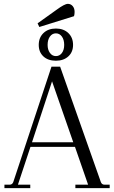

<svg xmlns="http://www.w3.org/2000/svg" viewBox="-20 -976 592 996"><path d="M364 -892 184 -836 175 -855 273 -925Q315 -956 332 -956Q347 -956 357 -944.5Q367 -933 367 -914Q367 -902 364 -892ZM181 -743Q181 -781 205.5 -804.5Q230 -828 270 -828Q310 -828 334.5 -804.5Q359 -781 359 -743Q359 -706 334.5 -683.5Q310 -661 270 -661Q229 -661 205 -683.5Q181 -706 181 -743ZM313 -743Q313 -770 301 -786.5Q289 -803 270 -803Q251 -803 239 -786.5Q227 -770 227 -743Q227 -718 239 -701.5Q251 -685 270 -685Q289 -685 301 -701Q313 -717 313 -743ZM522 -18H549V0H371V-18H437L369 -214H138L73 -18H137V0H3V-18H30Q44 -18 49 -32L247 -630H292L503 -32Q508 -18 522 -18ZM146 -238H360L250 -554Z"/></svg>

Font: Arapey Thin
Style: Regular
Weight: 100
Designer: Eduardo Rodriguez Tunni
Foundry: Eduardo Rodriguez Tunni
Version: Version 4.000;hotconv 1.0.109;makeotfexe 2.5.65596